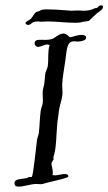

<svg xmlns="http://www.w3.org/2000/svg" viewBox="-20 -681 404 716"><path d="M300 -546C296 -549 291 -551 285 -551C268 -551 246 -542 242 -542C238 -542 229 -556 217 -556C199 -556 185 -538 172 -535C144 -527 109 -542 109 -519C109 -511 117 -506 121 -506C132 -506 145 -515 156 -515C159 -515 162 -514 165 -513C157 -488 162 -462 158 -433C156 -425 152 -417 150 -411C147 -399 148 -390 146 -375C145 -361 139 -350 139 -335C139 -325 140 -315 140 -305C140 -289 134 -282 132 -269C128 -241 128 -211 125 -185C123 -175 119 -167 118 -159C115 -139 104 -21 98 -21H90C85 -21 83 -18 81 -17C64 -13 34 -15 34 1C34 12 40 15 50 15C68 15 97 5 114 5C122 5 127 6 132 6C134 6 137 5 140 5C154 -1 235 -16 235 -23C235 -31 226 -32 220 -32C209 -32 197 -27 185 -27C182 -27 179 -28 176 -28C176 -31 177 -34 177 -37C177 -49 172 -64 172 -70C172 -79 180 -84 180 -88C180 -90 179 -91 179 -93V-94C191 -130 189 -171 194 -225C196 -239 199 -259 201 -276C205 -296 213 -315 213 -335C213 -344 212 -354 212 -364C212 -387 219 -421 223 -451C230 -501 229 -527 257 -527C261 -527 265 -526 270 -526C279 -526 301 -529 301 -540C301 -542 301 -543 300 -546ZM363 -660C361 -661 359 -661 357 -661C348 -661 348 -655 344 -653C342 -651 336 -651 333 -650C319 -643 307 -641 292 -641C284 -641 278 -642 271 -642C263 -642 255 -641 246 -641C239 -641 194 -646 157 -646C141 -646 136 -646 125 -639C123 -638 117 -638 115 -636C107 -631 103 -619 96 -612C90 -605 75 -601 75 -595C75 -591 81 -588 85 -588C93 -588 98 -595 103 -598C108 -600 114 -601 120 -601C124 -601 129 -600 135 -600C143 -600 152 -601 159 -601C190 -601 226 -596 262 -596C271 -596 279 -597 283 -598C291 -601 305 -601 311 -603C316 -606 322 -614 326 -617L341 -631C347 -637 364 -644 364 -655C364 -657 364 -658 363 -660Z"/></svg>

Font: Jim Nightshade
Style: Regular
Weight: 400
Designer: Astigmatic (AOETI)
Foundry: Astigmatic (AOETI)
Version: Version 1.000